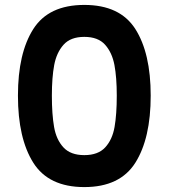

<svg xmlns="http://www.w3.org/2000/svg" viewBox="-20 -763 686 781"><path d="M53 -374Q53 -547 115.5 -645Q178 -743 323 -743Q468 -743 530.5 -645Q593 -547 593 -374Q593 -200 530.5 -101Q468 -2 323 -2Q178 -2 115.5 -101Q53 -200 53 -374ZM455 -374Q455 -448 445.5 -498.5Q436 -549 407.5 -581Q379 -613 323 -613Q267 -613 238.5 -581Q210 -549 200.5 -498.5Q191 -448 191 -374Q191 -298 200 -246.5Q209 -195 238 -163.5Q267 -132 323 -132Q379 -132 408 -163.5Q437 -195 446 -246.5Q455 -298 455 -374Z"/></svg>

Font: Fz Poppins SemBd
Style: Regular
Weight: 600
Designer: Ninad Kale (Devanagari), Jonny Pinhorn (Latin)
Foundry: Indian Type Foundry
Version: Vit hóa bi Vntype.Com & FontZin.Com